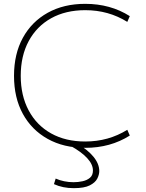

<svg xmlns="http://www.w3.org/2000/svg" viewBox="-20 -760 760 1000"><path d="M424 10Q312 10 228.5 -36.5Q145 -83 99 -167Q53 -251 53 -365Q53 -479 99 -563Q145 -647 228.5 -693.5Q312 -740 424 -740Q555 -740 656 -676L643 -646Q545 -707 424 -707Q322 -707 246.5 -665Q171 -623 129.5 -546Q88 -469 88 -365Q88 -262 129.5 -184.5Q171 -107 246.5 -65Q322 -23 424 -23Q545 -23 643 -84L656 -54Q555 10 424 10ZM364 220Q307 220 261 199L270 170Q290 179 314 184Q338 189 363 189Q387 189 410 184Q433 179 448.5 166Q464 153 464 128Q464 96 434 63.5Q404 31 348 0L381 -13Q436 19 466.5 56Q497 93 497 131Q497 150 486.5 170.5Q476 191 447.5 205.5Q419 220 364 220Z"/></svg>

Font: M PLUS 2 Thin ExtraLight
Style: Regular
Weight: 250
Version: Version 1.001